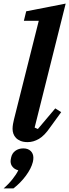

<svg xmlns="http://www.w3.org/2000/svg" viewBox="-39 -780 386 1070"><path d="M115 12Q92 12 76 5.5Q60 -1 50 -11.5Q40 -22 35.5 -35Q31 -48 31 -62Q31 -74 33.5 -89Q36 -104 39 -115L177 -664H94L107 -717L327 -760L154 -69L172 -61L269 -176L302 -155L241 -71Q209 -24 178 -6Q147 12 115 12ZM-19 270Q7 248 29.5 220Q52 192 63 169Q43 164 31.5 150.5Q20 137 20 119Q20 112 23 98Q28 74 46.5 60.5Q65 47 91 47Q117 47 132 61.5Q147 76 147 99Q147 111 144 123Q135 159 105.5 199Q76 239 36 270H-19Z"/></svg>

Font: IBM Plex Serif SmBld
Style: Italic
Weight: 600
Italic angle: -14°
Designer: Mike Abbink, Paul van der Laan, Pieter van Rosmalen
Foundry: Bold Monday
Version: Version 3.001